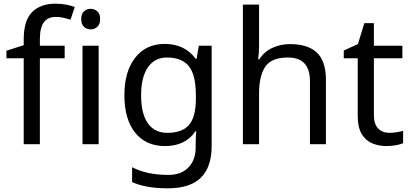

<svg xmlns="http://www.w3.org/2000/svg" viewBox="-20 -878 2236 1045"><path d="M332 -561H197V-93H109V-561H15V-602L109 -632V-663Q109 -767 155 -812.5Q201 -858 283 -858Q315 -858 341.5 -852.5Q368 -847 387 -840L364 -771Q348 -776 327 -781Q306 -786 284 -786Q240 -786 218.5 -756.5Q197 -727 197 -664V-629H332Z M474 -830Q494 -830 509.5 -816.5Q525 -803 525 -774Q525 -746 509.5 -732Q494 -718 474 -718Q452 -718 437 -732Q422 -746 422 -774Q422 -803 437 -816.5Q452 -830 474 -830ZM517 -629V-93H429V-629Z M877 -639Q930 -639 972.5 -619Q1015 -599 1045 -558H1050L1062 -629H1132V-84Q1132 31 1073.5 89Q1015 147 892 147Q774 147 699 113V32Q778 74 897 74Q966 74 1005.5 33.5Q1045 -7 1045 -77V-98Q1045 -110 1046 -132.5Q1047 -155 1048 -164H1044Q990 -83 878 -83Q774 -83 715.5 -156Q657 -229 657 -360Q657 -488 715.5 -563.5Q774 -639 877 -639ZM889 -565Q822 -565 785 -511.5Q748 -458 748 -359Q748 -260 784.5 -207.5Q821 -155 891 -155Q972 -155 1009 -198.5Q1046 -242 1046 -339V-360Q1046 -470 1008 -517.5Q970 -565 889 -565Z M1390 -630Q1390 -590 1385 -555H1391Q1417 -596 1461.5 -617Q1506 -638 1558 -638Q1656 -638 1705 -591.5Q1754 -545 1754 -442V-93H1667V-436Q1667 -565 1547 -565Q1457 -565 1423.5 -514.5Q1390 -464 1390 -370V-93H1302V-853H1390Z M2099 -155Q2119 -155 2140 -158.5Q2161 -162 2174 -166V-99Q2160 -92 2134 -87.5Q2108 -83 2084 -83Q2042 -83 2006.5 -97.5Q1971 -112 1949 -148Q1927 -184 1927 -249V-561H1851V-603L1928 -638L1963 -752H2015V-629H2170V-561H2015V-251Q2015 -202 2038.5 -178.5Q2062 -155 2099 -155Z"/></svg>

Font: Noto Sans Kannada UI
Style: Regular
Weight: 400
Designer: Jelle Bosma - Monotype Design Team
Foundry: Monotype Imaging Inc.
Version: Version 2.005; ttfautohint (v1.8.4.7-5d5b)